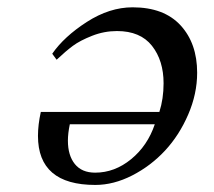

<svg xmlns="http://www.w3.org/2000/svg" viewBox="-20 -511 593 533"><path d="M93.3 -200.2H422.4Q434.1 -236.8 434.1 -279.8Q434.1 -342.8 401.9 -383.8Q369.6 -424.8 304.7 -424.8Q269 -424.8 235.6 -411.6Q202.1 -398.4 182.4 -383.8Q162.6 -369.1 137.2 -345.2L125 -361.8Q157.7 -409.2 220.9 -450Q284.2 -490.7 348.1 -490.7Q435.1 -490.7 481.2 -440.7Q527.3 -390.6 527.3 -309.1Q527.3 -250.5 502.4 -192.9Q477.5 -135.3 438 -92.8Q398.4 -50.3 346.9 -23.9Q295.4 2.4 244.6 2.4Q85.4 2.4 85.4 -133.8Q85.4 -164.6 93.3 -200.2ZM409.7 -166H173.8Q168.5 -140.6 168.5 -120.6Q168.5 -79.6 187.7 -55.7Q207 -31.7 244.1 -31.7Q298.3 -31.7 344 -69.1Q389.6 -106.4 409.7 -166Z"/></svg>

Font: Flanker
Style: Italic
Weight: 400
Italic angle: -12°
Designer: Flanker
Version: Version 2.027